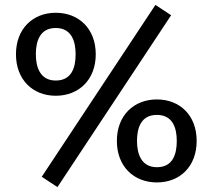

<svg xmlns="http://www.w3.org/2000/svg" viewBox="-20 -731 866 782"><path d="M619 -263C684 -263 700 -209 700 -157C700 -103 684 -50 619 -50C555 -50 538 -105 538 -157C538 -211 555 -263 619 -263ZM619 -326C525 -326 456 -261 456 -157C456 -53 525 12 619 12C713 12 781 -53 781 -157C781 -261 713 -326 619 -326ZM207 -617C272 -617 288 -562 288 -510C288 -456 272 -403 207 -403C143 -403 126 -458 126 -510C126 -564 143 -617 207 -617ZM207 -679C114 -679 45 -614 45 -510C45 -406 114 -341 207 -341C301 -341 370 -406 370 -510C370 -614 301 -679 207 -679ZM613 -711 150 -11 214 31 677 -669Z"/></svg>

Font: Fira Math
Style: Regular
Weight: 400
Designer: Xiangdong Zeng
Foundry: Xiangdong Zeng
Version: Version 0.3.4